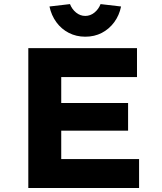

<svg xmlns="http://www.w3.org/2000/svg" viewBox="-20 -941 809 961"><path d="M121.7 0V-700H665.7V-555.2H286.5V-144.8H676.1V0ZM205.7 -286.9V-425.4H621.1V-286.9ZM406.8 -757.3Q361.8 -757.3 324.5 -776.4Q287.3 -795.5 262.2 -829.7Q237.1 -863.9 227.6 -908.5L330.3 -920.5Q340.1 -895 360.8 -878.1Q381.5 -861.3 406.8 -861.3Q432.1 -861.3 452.8 -878.1Q473.5 -895 483.3 -920.5L586 -908.5Q576.9 -863.9 551.6 -829.7Q526.3 -795.5 489.5 -776.4Q452.8 -757.3 406.8 -757.3Z"/></svg>

Font: Lexend Exa
Style: Regular
Weight: 400
Designer: Bonnie Shaver-Troup, Thomas Jockin
Foundry: Lexend
Version: Version 1.007